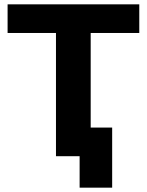

<svg xmlns="http://www.w3.org/2000/svg" viewBox="-20 -720 677 885"><path d="M622 -568H398V0H238V-568H15V-700H622ZM497 -132V145H347V0H238V-132Z"/></svg>

Font: APTA Sans Regular
Style: Bold Italic
Weight: 700
Version: Version 7.200